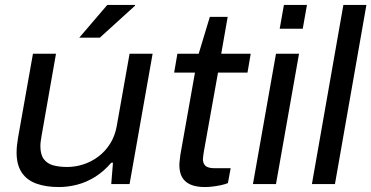

<svg xmlns="http://www.w3.org/2000/svg" viewBox="-20 -743 1499 775"><path d="M218 12Q165 12 126.5 -2Q88 -16 67.5 -47Q47 -78 47 -127Q47 -141 48.5 -156Q50 -171 53 -188L113 -526H206L148 -196Q146 -184 144.5 -173.5Q143 -163 143 -153Q143 -119 157 -100.5Q171 -82 195.5 -75.5Q220 -69 251 -69Q284 -69 316.5 -79.5Q349 -90 377 -111Q405 -132 424.5 -163Q444 -194 451 -233L503 -526H596L503 0H429L436 -86H429Q398 -50 363 -28.5Q328 -7 291 2.5Q254 12 218 12ZM300 -591 413 -723H525V-720L383 -591Z M807 12Q771 12 748 1.5Q725 -9 714.5 -28.5Q704 -48 704 -77Q704 -86 705.5 -96.5Q707 -107 708 -118L767 -450H683L696 -526H782L827 -675H899L873 -526H992L979 -450H860L803 -132Q802 -124 800.5 -115Q799 -106 799 -101Q799 -83 809.5 -73.5Q820 -64 847 -64H911L900 -4Q888 1 871.5 4.5Q855 8 838 10Q821 12 807 12Z M1109 -627 1126 -723H1219L1202 -627ZM1001 0 1094 -526H1187L1094 0Z M1239 0 1366 -723H1459L1332 0Z"/></svg>

Font: Archivo SemiExpanded
Style: Italic
Weight: 400
Width: 6
Italic angle: -10°
Designer: Hector Gatti
Foundry: Omnibus-Type
Version: Version 2.001